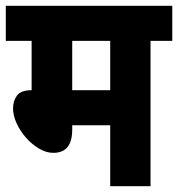

<svg xmlns="http://www.w3.org/2000/svg" viewBox="-20 -642 614 662"><path d="M499 -501V0H360V-210H229V-195Q229 -115 164 -115Q139 -115 114 -130Q89 -145 69 -168Q49 -191 37 -217.5Q25 -244 25 -268Q25 -294 38.5 -312.5Q52 -331 89 -331V-501H0V-622H574V-501ZM360 -501H229V-331H360Z"/></svg>

Font: Noto Sans Condensed ExtraBold
Style: Italic
Weight: 800
Width: 3
Italic angle: -12°
Designer: Monotype Design Team
Foundry: Monotype Imaging Inc.
Version: Version 2.013; ttfautohint (v1.8.4.7-5d5b)